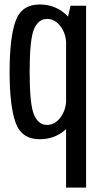

<svg xmlns="http://www.w3.org/2000/svg" viewBox="-20 -622 446 862"><path d="M276.7 220.4H366.5V-596.2H296.8L276.7 -510.9ZM158.2 3.1Q223.3 3.1 270.5 -36.7Q317.6 -76.5 317.6 -131.1L277.1 -175.9Q277.1 -129.9 252.1 -95.5Q227.1 -61.1 190.8 -61.1Q152.2 -61.1 132.6 -107.2Q113.1 -153.2 113.1 -299Q113.1 -445 132.6 -491Q152.2 -537 190.8 -537Q227.1 -537 252.1 -503.2Q277.1 -469.3 277.1 -423.9L317.6 -467.1Q317.6 -521.6 270.5 -561.8Q223.3 -601.9 158.2 -601.9Q76.2 -601.9 49.6 -526.5Q23.1 -451.2 23.1 -299.2Q23.1 -148.1 49.6 -72.5Q76.2 3.1 158.2 3.1Z"/></svg>

Font: Anybody Thin Condensed
Style: Regular
Weight: 100
Width: 3
Version: Version 1.113;gftools[0.9.25]